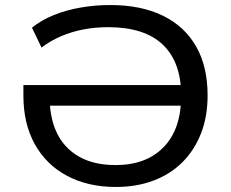

<svg xmlns="http://www.w3.org/2000/svg" viewBox="-20 -734 918 763"><path d="M441 9Q329 9 246 -35.5Q163 -80 118 -161.5Q73 -243 73 -354V-396H731V-314H147L177 -353Q177 -219 246 -148.5Q315 -78 439 -78Q561 -78 630.5 -149.5Q700 -221 700 -354Q700 -487 627 -556.5Q554 -626 410 -626Q358 -626 311.5 -617Q265 -608 223.5 -590.5Q182 -573 145 -545L107 -624Q144 -654 193.5 -674Q243 -694 300.5 -704Q358 -714 418 -714Q540 -714 626.5 -672Q713 -630 759 -550Q805 -470 805 -355Q805 -270 778.5 -203Q752 -136 704 -88.5Q656 -41 589 -16Q522 9 441 9Z"/></svg>

Font: Nunito Sans 10pt SemiExpanded Medium
Style: Regular
Weight: 500
Width: 6
Designer: Vernon Adams
Foundry: Vernon Adams
Version: Version 3.101;gftools[0.9.27]